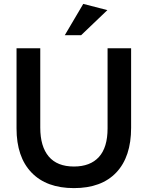

<svg xmlns="http://www.w3.org/2000/svg" viewBox="-20 -952 760 987"><path d="M360 15Q502 15 578 -65.5Q654 -146 654 -295V-704H533V-292Q533 -194 488.5 -145Q444 -96 360 -96Q274 -96 230.5 -147.5Q187 -199 187 -296V-704H65V-292Q65 -145 142 -65Q219 15 360 15ZM313 -771H397L532 -900L408 -932Z"/></svg>

Font: Geom Medium
Style: Bold
Weight: 500
Version: Version 1.102